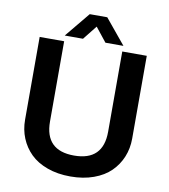

<svg xmlns="http://www.w3.org/2000/svg" viewBox="-99 -1017 979 1112"><g transform="rotate(10 390.0 -460.5)"><path d="M440.9 -933.1 562 -786.1H456.1L390.1 -869.1L324.2 -786.1H216.8L337.9 -933.1ZM75.2 -266.1V-752.9H219.2V-280.8Q219.2 -110.8 390.1 -110.8Q561 -110.8 561 -280.8V-752.9H705.1V-266.1Q705.1 -208 684.6 -158Q664.1 -107.9 625.5 -69.8Q586.9 -31.7 526.4 -9.8Q465.8 12.2 390.1 12.2Q314.5 12.2 253.9 -9.8Q193.4 -31.7 154.8 -69.8Q116.2 -107.9 95.7 -158Q75.2 -208 75.2 -266.1Z"/></g></svg>

Font: Standard
Style: Bold
Weight: 400
Designer: Bryce Wilner
Version: Version 2.000;PS 2.0;hotconv 16.6.51;makeotf.lib2.5.65220 DE